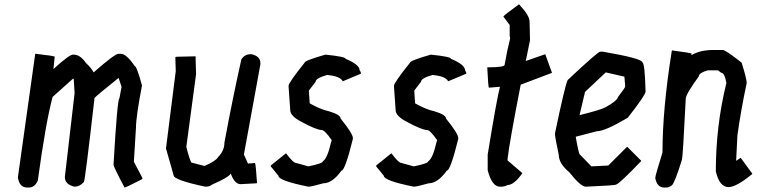

<svg xmlns="http://www.w3.org/2000/svg" viewBox="-20 -882 3537 886"><path d="M144.5 -633.8Q232.4 -624 232.4 -620.1L226.6 -563.5Q299.8 -629.9 316.4 -629.9H320.3Q350.6 -629.9 377 -590.8Q400.4 -569.8 412.1 -547.9Q509.3 -633.8 527.3 -633.8H537.1Q563.5 -633.8 601.6 -577.1Q610.8 -577.1 634.8 -489.3V-485.4Q607.4 -341.8 607.4 -292L597.7 -135.7L636.7 -61.5V-55.7Q560.5 -16.6 554.7 -16.6Q503.9 -112.3 503.9 -122.1Q521.5 -428.7 531.2 -428.7L541 -481.4L527.3 -522.5Q416 -433.6 416 -428.7Q373 -51.8 367.2 -42Q347.7 -20.5 324.2 -20.5Q279.3 -30.3 279.3 -65.4L324.2 -452.1L320.3 -516.6L318.4 -518.6H316.4L222.7 -434.6Q191.4 -318.8 154.3 -47.9Q139.6 -16.6 113.3 -16.6H105.5Q69.3 -16.6 62.5 -63.5L142.6 -633.8Z M1136.7 -631.8H1140.6Q1181.6 -622.6 1181.6 -590.8V-585L1105.5 -168.9L1125 -126L1127 -127.9H1136.7L1156.2 -129.9Q1160.2 -129.9 1166 -38.1L1164.1 -36.1H1162.1L1089.8 -32.2Q1062.5 -32.2 1044.9 -81.1Q1036.1 -64 959 -30.3Q948.7 -20.5 927.7 -20.5Q781.2 -51.3 781.2 -73.2L746.1 -196.3V-198.2L791 -553.7L789.1 -618.2L794.9 -620.1L880.9 -622.1L882.8 -620.1V-606.4L884.8 -540L839.8 -204.1Q855.5 -142.6 863.3 -131.8L923.8 -116.2Q977.1 -139.6 986.3 -157.2Q1015.6 -186.5 1015.6 -223.6Q1050.8 -415 1093.8 -608.4Q1109.4 -631.8 1136.7 -631.8Z M1481.4 -629.9Q1575.2 -620.6 1575.2 -610.4Q1639.6 -583.5 1639.6 -557.6Q1645.5 -550.3 1645.5 -542L1561.5 -506.8Q1551.3 -530.3 1489.3 -536.1Q1436.5 -521 1436.5 -504.9L1405.3 -463.9L1409.2 -405.3Q1456.1 -377.9 1499 -368.2Q1551.8 -352.5 1551.8 -335Q1608.4 -265.1 1608.4 -245.1V-241.2Q1572.3 -94.7 1555.7 -94.7Q1513.7 -36.1 1471.7 -36.1Q1417 -20.5 1403.3 -20.5Q1264.6 -48.3 1264.6 -71.3L1229.5 -114.3V-118.2L1299.8 -174.8Q1333 -129.9 1346.7 -129.9L1403.3 -114.3Q1469.7 -127.9 1469.7 -137.7Q1490.2 -150.4 1506.8 -221.7L1510.7 -235.4Q1478 -282.2 1463.9 -282.2Q1440.9 -282.2 1372.1 -319.3Q1319.3 -346.2 1319.3 -374L1311.5 -485.4Q1311.5 -500.5 1385.7 -592.8Q1385.7 -602.5 1481.4 -629.9Z M1967.8 -629.9Q2061.5 -620.6 2061.5 -610.4Q2126 -583.5 2126 -557.6Q2131.8 -550.3 2131.8 -542L2047.9 -506.8Q2037.6 -530.3 1975.6 -536.1Q1922.9 -521 1922.9 -504.9L1891.6 -463.9L1895.5 -405.3Q1942.4 -377.9 1985.4 -368.2Q2038.1 -352.5 2038.1 -335Q2094.7 -265.1 2094.7 -245.1V-241.2Q2058.6 -94.7 2042 -94.7Q2000 -36.1 1958 -36.1Q1903.3 -20.5 1889.6 -20.5Q1751 -48.3 1751 -71.3L1715.8 -114.3V-118.2L1786.1 -174.8Q1819.3 -129.9 1833 -129.9L1889.6 -114.3Q1956.1 -127.9 1956.1 -137.7Q1976.6 -150.4 1993.2 -221.7L1997.1 -235.4Q1964.4 -282.2 1950.2 -282.2Q1927.2 -282.2 1858.4 -319.3Q1805.7 -346.2 1805.7 -374L1797.9 -485.4Q1797.9 -500.5 1872.1 -592.8Q1872.1 -602.5 1967.8 -629.9Z M2375 -862.3Q2423.8 -810.5 2423.8 -782.2L2425.8 -696.3L2406.2 -600.6L2496.1 -631.8L2527.3 -545.9L2382.8 -491.2Q2330.1 -220.7 2322.3 -149.4V-141.6L2390.6 -83Q2352.5 -28.3 2322.3 -28.3Q2309.1 -20.5 2291 -20.5H2287.1Q2250 -20.5 2230.5 -96.7V-168.9Q2273.4 -432.1 2287.1 -481.4H2285.2L2236.3 -477.5Q2232.9 -477.5 2228.5 -571.3H2230.5Q2308.6 -571.3 2308.6 -583Q2320.3 -651.4 2334 -704.1L2332 -717.8V-766.6L2302.7 -805.7Q2307.1 -813 2375 -862.3Z M2761.7 -643.6Q2943.4 -612.3 2943.4 -594.7Q2955.6 -594.7 2959 -460Q2959 -443.4 2877 -338.9Q2772 -276.4 2734.4 -276.4L2636.7 -251Q2650.9 -168.9 2656.2 -168.9L2709 -114.3L2787.1 -118.2L2873 -204.1H2875L2939.5 -139.6Q2835 -30.3 2822.3 -30.3Q2822.3 -26.4 2683.6 -20.5Q2659.7 -20.5 2607.4 -86.9Q2558.6 -127.4 2558.6 -167Q2541 -248.5 2541 -264.6V-266.6Q2587.9 -491.2 2599.6 -512.7Q2738.8 -643.6 2750 -643.6ZM2775.4 -547.9 2679.7 -458 2654.3 -350.6Q2756.3 -376 2775.4 -387.7Q2828.1 -417 2832 -434.6Q2865.2 -477.5 2865.2 -483.4L2861.3 -528.3Z M3314.5 -651.4Q3328.6 -651.4 3402.3 -592.8Q3425.8 -517.6 3425.8 -499Q3398.4 -371.1 3382.8 -256.8L3377 -139.6L3396.5 -153.3H3398.4L3451.2 -81.1V-79.1Q3377.9 -18.6 3341.8 -18.6Q3300.3 -18.6 3283.2 -90.8Q3283.2 -302.2 3332 -499Q3323.7 -545.9 3308.6 -545.9L3293 -557.6H3246.1Q3205.1 -545.4 3205.1 -530.3Q3144.5 -446.8 3144.5 -426.8Q3130.9 -154.8 3127 -145.5Q3093.3 -36.6 3080.1 -26.4Q3066.4 -16.6 3054.7 -16.6H3044.9Q3012.2 -16.6 3003.9 -59.6V-61.5Q3003.9 -71.8 3037.1 -178.7Q3037.1 -379.4 3080.1 -647.5L3082 -649.4Q3171.9 -637.7 3171.9 -633.8V-631.8L3169.9 -629.9V-627.9H3171.9Q3210.4 -651.4 3273.4 -651.4Z"/></svg>

Font: ww_drahtTSB
Style: Regular
Weight: 400
Designer: Dr. Wolfgang Wiebecke
Version: Version 1.06 May 21, 2010, initial release